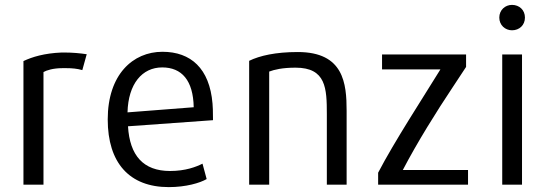

<svg xmlns="http://www.w3.org/2000/svg" viewBox="-20 -754 2241 786"><path d="M335 -532C309 -536 276 -539 245 -539H232C161 -536 112 -521 76 -504V2H158V-459C170 -466 197 -475 236 -475H251C276 -475 296 -473 317 -467C323 -488 329 -510 335 -532Z M773 -315 502 -294C505 -411 562 -478 644 -478C724 -478 771 -425 773 -315ZM852 -262C852 -303 851 -317 850 -330C838 -474 761 -542 645 -542C524 -542 421 -449 421 -265C421 -88 509 12 671 12C741 12 799 -5 826 -21L809 -84C783 -71 740 -54 676 -54C567 -54 511 -117 504 -237Z M1399 2V-300C1399 -413 1387 -541 1199 -541C1108 -541 1043 -526 1000 -505V2H1082V-461C1103 -469 1136 -477 1190 -477C1315 -477 1318 -392 1318 -286V2Z M1896 2V-58H1629C1689 -173 1768 -299 1832 -395L1888 -480V-531H1544V-470H1783C1716 -361 1594 -174 1528 -47V2Z M2117 2V-531H2036V2ZM2129 -682C2129 -713 2106 -734 2076 -734C2048 -734 2024 -713 2024 -682C2024 -651 2048 -630 2076 -630C2106 -630 2129 -651 2129 -682Z"/></svg>

Font: Repo
Style: Regular
Weight: 400
Designer: Stefan Peev
Foundry: Context Ltd
Version: Version 0.000